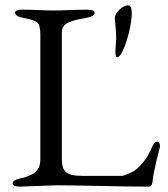

<svg xmlns="http://www.w3.org/2000/svg" viewBox="-20 -689 624 714"><path d="M407 -621Q407 -637 424 -653Q441 -669 457 -669Q470 -669 470 -639Q470 -611 460 -570Q450 -529 437 -501Q425 -476 416 -476Q409 -476 409 -499Q409 -500 410.5 -519.5Q412 -539 412 -548Q412 -569 409.5 -592.5Q407 -616 407 -621ZM210 -567V-96Q210 -63 225 -49Q240 -35 287 -35H433Q439 -35 458 -43Q477 -51 489 -61Q521 -89 541 -132Q552 -162 563 -162Q575 -162 575 -144Q575 -143 574 -141V-139Q551 -53 547 -12Q545 5 533 5Q462 5 349 2.5Q236 0 190 0L55 5Q27 5 27 -7Q27 -18 49 -24Q90 -32 110 -48Q130 -64 130 -96V-560Q130 -595 119 -605Q108 -615 69 -622Q36 -628 36 -642Q36 -653 65 -653Q93 -653 124.5 -651.5Q156 -650 177 -650Q201 -650 238 -651.5Q275 -653 303 -653Q332 -653 332 -642Q332 -628 299 -622Q275 -618 263 -615Q251 -612 236.5 -606Q222 -600 216 -590.5Q210 -581 210 -567Z"/></svg>

Font: EB Garamond SC 12
Style: Regular
Weight: 400
Version: Version 0.016 ; ttfautohint (v0.97) -l 8 -r 50 -G 200 -x 0 -